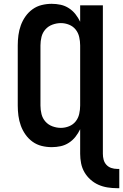

<svg xmlns="http://www.w3.org/2000/svg" viewBox="-20 -763 645 1006"><path d="M593 223Q568 223 543 219Q518 215 495.5 205Q473 195 454 178Q435 161 422.5 139.5Q410 118 405 93Q400 68 400 43V-86Q390 -65 375.5 -46.5Q361 -28 341 -15Q321 -2 298 3Q275 8 251 8Q224 8 198 1.5Q172 -5 150.5 -20.5Q129 -36 113.5 -58Q98 -80 89 -105Q80 -130 76.5 -156.5Q73 -183 73 -210V-525Q73 -552 76.5 -578.5Q80 -605 89 -630Q98 -655 113.5 -677Q129 -699 150.5 -714.5Q172 -730 198 -736.5Q224 -743 251 -743Q275 -743 298 -738Q321 -733 341 -720Q361 -707 375.5 -688.5Q390 -670 400 -649V-735H519V43Q519 59 523 74Q527 89 537.5 100.5Q548 112 563 117Q578 122 593 122H605V223ZM299 -93Q321 -93 342 -101.5Q363 -110 376.5 -127Q390 -144 395 -166Q400 -188 400 -210V-525Q400 -547 395 -569Q390 -591 376.5 -608Q363 -625 342 -633.5Q321 -642 299 -642Q277 -642 255 -634Q233 -626 218 -609Q203 -592 197.5 -570Q192 -548 192 -525V-210Q192 -187 197.5 -165Q203 -143 218 -126Q233 -109 255 -101Q277 -93 299 -93Z"/></svg>

Font: Iosevka Aile
Style: Bold
Weight: 700
Designer: Belleve Invis
Foundry: Belleve Invis
Version: Version 28.0.1; ttfautohint (v1.8.4)